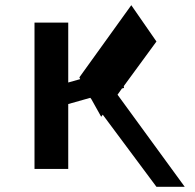

<svg xmlns="http://www.w3.org/2000/svg" viewBox="-20 -720 750 740"><path d="M486 -700 286 -422 289 -415 243 -402V-633H113V-69H243V-319L328 -343L332 -338L370 -270L376 -278L583 0H692L433 -355L450 -379L458 -381L457 -388L583 -560Z"/></svg>

Font: Montserrat-Alt1 Med
Style: Regular
Weight: 500
Designer: Differentunic
Foundry: Differentunic
Version: Version 7.222